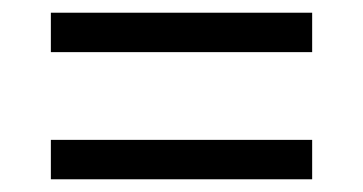

<svg xmlns="http://www.w3.org/2000/svg" viewBox="-20 -522 571 302"><path d="M60 -440V-502H471V-440ZM60 -240V-302H471V-240Z"/></svg>

Font: Instrument Sans SemiCondensed
Style: Regular
Weight: 400
Width: 4
Designer: Rodrigo Fuenzalida
Foundry: fragTYPE
Version: Version 1.000;gftools[0.9.28]